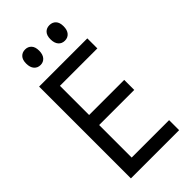

<svg xmlns="http://www.w3.org/2000/svg" viewBox="-278 -984 1056 1056"><g transform="rotate(-45 250.0 -456.5)"><path d="M65 -714H440V-636H149V-409H422V-331H149V-78H440V0H65ZM104 -854Q104 -883 118 -898Q132 -913 155 -913Q177 -913 191 -898Q205 -883 205 -854Q205 -824 191 -808Q177 -792 155 -792Q132 -792 118 -808Q104 -824 104 -854ZM293 -854Q293 -883 307 -898Q321 -913 344 -913Q367 -913 381 -898Q395 -883 395 -854Q395 -824 381 -808Q367 -792 344 -792Q321 -792 307 -808Q293 -824 293 -854Z"/></g></svg>

Font: Noto Sans Mono UI Cond
Style: Regular
Weight: 400
Width: 3
Monospace: yes
Designer: Monotype Design team
Foundry: Monotype Imaging Inc.
Version: Version 1.000